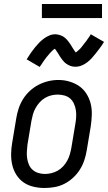

<svg xmlns="http://www.w3.org/2000/svg" viewBox="-20 -930 540 958"><path d="M202 8Q174 8 146.5 1.5Q119 -5 97.5 -20Q76 -35 61.5 -58Q47 -81 41 -107.5Q35 -134 35.5 -162.5Q36 -191 41 -219L61 -339Q65 -364 73 -388.5Q81 -413 95 -435.5Q109 -458 129 -476.5Q149 -495 172.5 -507Q196 -519 221 -525Q246 -531 272 -531Q300 -531 327 -523Q354 -515 375.5 -500Q397 -485 411.5 -462Q426 -439 432.5 -412.5Q439 -386 438 -357.5Q437 -329 433 -301L413 -181Q409 -156 401 -131.5Q393 -107 379 -84.5Q365 -62 345 -43.5Q325 -25 301.5 -13Q278 -1 252.5 3.5Q227 8 202 8ZM204 -62Q220 -62 236.5 -66Q253 -70 268 -78.5Q283 -87 295 -100Q307 -113 315.5 -128.5Q324 -144 328.5 -160Q333 -176 336 -192L356 -312Q359 -329 360 -346.5Q361 -364 358.5 -380.5Q356 -397 349 -412.5Q342 -428 330 -438.5Q318 -449 301.5 -453.5Q285 -458 268 -458Q251 -458 235 -454Q219 -450 204 -441Q189 -432 177.5 -419Q166 -406 157.5 -391Q149 -376 144.5 -360Q140 -344 137 -328L117 -208Q115 -191 114 -173.5Q113 -156 115.5 -139.5Q118 -123 124.5 -108Q131 -93 143 -82.5Q155 -72 171 -67Q187 -62 204 -62ZM178 -596 113 -634Q124 -652 134.5 -667Q145 -682 155 -694Q165 -706 174.5 -716Q184 -726 197 -736Q210 -746 225 -752.5Q240 -759 256 -759Q261 -759 266.5 -758Q272 -757 277 -755.5Q282 -754 287 -752Q292 -750 296.5 -747Q301 -744 304.5 -741Q308 -738 311.5 -734.5Q315 -731 318.5 -726.5Q322 -722 325 -718Q328 -714 331 -709.5Q334 -705 336 -701.5Q338 -698 341.5 -692.5Q345 -687 348 -682.5Q351 -678 353 -675Q355 -672 358 -668Q362 -671 365 -673.5Q368 -676 373 -680.5Q378 -685 379.5 -686.5Q381 -688 383.5 -691Q386 -694 388.5 -697Q391 -700 393.5 -703.5Q396 -707 399 -711Q402 -715 405.5 -719Q409 -723 412 -727.5Q415 -732 418.5 -737Q422 -742 426 -747.5Q430 -753 433 -759L499 -721Q488 -703 477 -688.5Q466 -674 456.5 -662Q447 -650 437.5 -639.5Q428 -629 415 -619Q402 -609 387 -603Q372 -597 356 -597Q350 -597 343.5 -598Q337 -599 331.5 -601Q326 -603 320.5 -606Q315 -609 310 -612.5Q305 -616 301 -620Q297 -624 293 -629Q289 -634 285.5 -639Q282 -644 279 -648.5Q276 -653 273 -658.5Q270 -664 266 -669.5Q262 -675 259.5 -679Q257 -683 254 -687Q250 -685 247 -682.5Q244 -680 239 -675Q234 -670 232.5 -668.5Q231 -667 228.5 -664Q226 -661 223.5 -658Q221 -655 218 -651.5Q215 -648 212 -644.5Q209 -641 206 -636.5Q203 -632 199.5 -627.5Q196 -623 193 -618Q190 -613 186 -607.5Q182 -602 178 -596ZM189 -840V-910H489V-840Z"/></svg>

Font: Iosevka Gothic
Style: Italic
Weight: 400
Italic angle: -9°
Monospace: yes
Designer: Belleve Invis
Foundry: Belleve Invis
Version: Version 15.5.1; ttfautohint (v1.8.4)